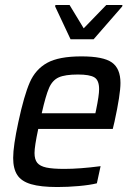

<svg xmlns="http://www.w3.org/2000/svg" viewBox="-20 -745 537 773"><path d="M33 -109Q33 -157 54 -254Q77 -361 100 -413.5Q123 -466 170 -492Q217 -518 308 -518Q396 -518 430.5 -493.5Q465 -469 465 -411Q465 -365 441 -255L434 -226H134Q119 -156 119 -129Q119 -103 130 -89.5Q141 -76 166.5 -70.5Q192 -65 239 -65Q301 -65 385 -76L370 -7Q342 0 297.5 4Q253 8 211 8Q144 8 105 -3.5Q66 -15 49.5 -40.5Q33 -66 33 -109ZM364 -289 367 -303Q379 -361 379 -386Q379 -422 360 -433.5Q341 -445 294 -445Q242 -445 216.5 -433.5Q191 -422 177.5 -391Q164 -360 148 -289ZM264 -587 202 -719 203 -725H260L317 -631L408 -725H473L472 -719L357 -587Z"/></svg>

Font: Saira Semi Condensed
Style: Italic
Weight: 400
Width: 4
Italic angle: -12°
Designer: Hector Gatti with collaboration of the Omnibus-Type team
Foundry: Omnibus-Type
Version: Version 1.001; ttfautohint (v1.8)